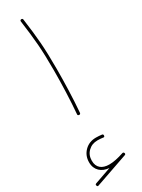

<svg xmlns="http://www.w3.org/2000/svg" viewBox="-250 -602 744 1005"><g transform="rotate(-30 121.5 -99.5)"><path d="M2.4 373.5C3.9 377.4 5.9 379.4 8.8 379.4C10.3 379.4 11.2 378.9 12.7 378.4L210.4 309.6C213.9 308.6 215.8 306.6 215.8 303.2C215.8 301.8 215.8 300.8 215.3 299.3C213.9 295.4 211.4 293.5 208.5 293.5C207.5 293.5 206.5 293.5 205.1 293.9C169.9 305.7 140.6 311.5 116.7 311.5C73.2 311.5 46.4 290.5 46.4 249C46.4 226.1 53.7 207.5 68.8 192.9C84 178.2 102.5 170.9 125.5 170.9C134.8 170.9 150.9 171.9 158.2 173.3C159.2 173.8 160.2 173.8 161.1 173.8C165.5 173.8 168 170.9 168 165C168 160.2 165.5 157.2 161.1 156.7C151.9 155.3 135.3 154.3 125.5 154.3C98.1 154.3 75.2 163.1 57.1 181.2C39.1 199.2 29.8 221.7 29.8 249C29.8 296.4 62 324.2 107.4 327.6L6.8 362.8C3.4 364.3 1.5 366.2 1.5 369.6C1.5 370.6 2 372.1 2.4 373.5ZM89.4 -568.4C105.5 -448.7 111.3 -389.6 111.3 -259.3C111.3 -180.7 107.9 -79.1 101.1 -1V0.5C101.1 4.9 103.5 7.3 108.9 7.8H110.4C114.7 7.8 117.7 5.4 118.2 0C125 -79.6 127.9 -180.2 127.9 -259.3C127.9 -390.6 122.1 -451.2 106 -570.3C105.5 -575.2 102.5 -577.6 98.1 -577.6H96.7C91.8 -577.1 89.4 -574.2 89.4 -569.8V-568.4Z"/></g></svg>

Font: Mikhak Thin
Style: Regular
Weight: 100
Designer: Amin Abedi
Version: Version 3.2